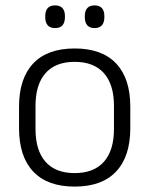

<svg xmlns="http://www.w3.org/2000/svg" viewBox="-20 -679 553 711"><path d="M256.5 12Q155.5 12 103 -43.8Q50.5 -99.5 50.5 -204.5V-284Q50.5 -388.5 103 -444Q155.5 -499.5 256.5 -499.5Q357.5 -499.5 410 -444Q462.5 -388.5 462.5 -284V-204.5Q462.5 -99.5 410 -43.8Q357.5 12 256.5 12ZM256.5 -38Q327.5 -38 364.8 -80Q402 -122 402 -201V-287.5Q402 -366 364.8 -408Q327.5 -450 256.5 -450Q185.5 -450 148.5 -408Q111.5 -366 111.5 -287.5V-201Q111.5 -122 148.5 -80Q185.5 -38 256.5 -38ZM184 -575Q165.5 -575 156.5 -585.5Q147.5 -596 147.5 -616V-619Q147.5 -638.5 156.5 -648.8Q165.5 -659 184 -659Q202.5 -659 211.5 -648.8Q220.5 -638.5 220.5 -619V-616Q220.5 -596 211.5 -585.5Q202.5 -575 184 -575ZM330 -575Q312 -575 303 -585.5Q294 -596 294 -616V-619Q294 -638.5 303 -648.8Q312 -659 330 -659Q348.5 -659 357.5 -648.8Q366.5 -638.5 366.5 -619V-616Q366.5 -596 357.5 -585.5Q348.5 -575 330 -575Z"/></svg>

Font: Anek Gurmukhi Medium Light
Style: Regular
Weight: 300
Version: Version 1.003